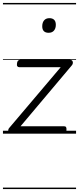

<svg xmlns="http://www.w3.org/2000/svg" viewBox="-20 -905 535 1300"><path d="M56 0Q38 0 36 -14Q34 -28 41 -37L391 -450H111Q102 -450 97.5 -456Q93 -462 95 -475Q96 -488 102 -494Q108 -500 117 -500H454Q464 -500 469 -494Q474 -488 473.5 -479Q473 -470 466 -462L119 -50H414Q424 -50 427.5 -44Q431 -38 430 -23Q429 -12 423.5 -6Q418 0 408 0ZM309 -683Q288 -683 277 -694Q266 -705 266 -727Q266 -752 278.5 -767Q291 -782 315 -782Q335 -782 346.5 -771Q358 -760 358 -737Q358 -713 345.5 -698Q333 -683 309 -683ZM0 365H495V375H0ZM0 -20H495V0H0ZM0 -505H495V-500H0ZM0 -885H495V-875H0Z"/></svg>

Font: Playwrite GB J Guides
Style: Italic
Weight: 400
Italic angle: -7.01216°
Designer: Veronika Burian, José Scaglione
Foundry: TypeTogether
Version: Version 1.003